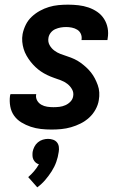

<svg xmlns="http://www.w3.org/2000/svg" viewBox="-20 -548 540 824"><path d="M201 8Q178 8 155.5 5.5Q133 3 112 -4Q91 -11 72 -22.5Q53 -34 40.5 -51.5Q28 -69 24 -91.5Q20 -114 23 -137L25 -144H136L135 -142Q133 -128 139.5 -116.5Q146 -105 157.5 -98.5Q169 -92 182.5 -90Q196 -88 209 -88Q222 -88 235 -89.5Q248 -91 260.5 -96.5Q273 -102 282.5 -112Q292 -122 294 -135Q297 -151 289 -165Q281 -179 268.5 -188.5Q256 -198 241 -203.5Q226 -209 211.5 -214Q197 -219 182.5 -226Q168 -233 155.5 -241.5Q143 -250 132 -260.5Q121 -271 111.5 -283Q102 -295 94 -309Q86 -323 81.5 -338Q77 -353 75.5 -369Q74 -385 77 -402Q81 -422 90.5 -441.5Q100 -461 116 -476Q132 -491 151 -501.5Q170 -512 190 -518Q210 -524 230.5 -526Q251 -528 272 -528Q294 -528 316.5 -525.5Q339 -523 359.5 -516Q380 -509 397.5 -497Q415 -485 426.5 -467Q438 -449 442 -427.5Q446 -406 442 -383L441 -376H330V-378Q332 -391 327 -402.5Q322 -414 311.5 -420.5Q301 -427 288.5 -429.5Q276 -432 264 -432Q252 -432 240.5 -430Q229 -428 217.5 -423Q206 -418 198 -408Q190 -398 188 -386Q185 -369 192.5 -355Q200 -341 212.5 -331.5Q225 -322 239.5 -316.5Q254 -311 269.5 -306Q285 -301 299 -294.5Q313 -288 325.5 -279Q338 -270 349.5 -259.5Q361 -249 370.5 -237Q380 -225 387 -211.5Q394 -198 399.5 -183Q405 -168 406 -151.5Q407 -135 404 -118Q401 -98 390 -78Q379 -58 362.5 -43Q346 -28 326 -18Q306 -8 285 -2Q264 4 243 6Q222 8 201 8ZM140 256 101 212Q114 201 126 187Q138 173 147 157Q139 155 133 149.5Q127 144 123.5 137Q120 130 119.5 121.5Q119 113 120 104Q122 93 127.5 82Q133 71 142.5 63Q152 55 163.5 51.5Q175 48 186 48Q197 48 207.5 51.5Q218 55 224.5 63Q231 71 232.5 82Q234 93 232 104Q229 126 221.5 147Q214 168 201.5 187.5Q189 207 174 224.5Q159 242 140 256Z"/></svg>

Font: Iosevka Term Curly Oblique
Style: Bold
Weight: 700
Italic angle: -9°
Designer: Belleve Invis
Foundry: Belleve Invis
Version: Version 32.3.0